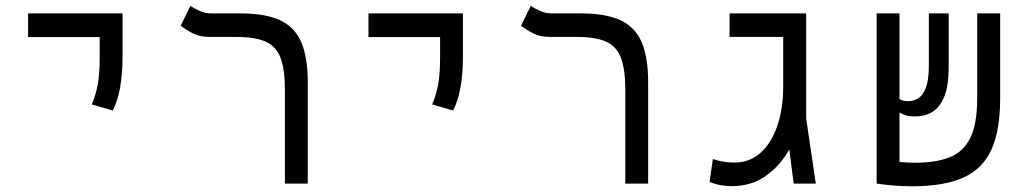

<svg xmlns="http://www.w3.org/2000/svg" viewBox="-20 -632 3556 661"><path d="M368.2 -251.5 295.9 -272.5Q310.1 -305.2 316.7 -341.8Q323.2 -378.4 323.2 -435.1V-504.4H76.7V-585.9H401.9V-435.1Q401.9 -378.4 393.6 -331.5Q385.3 -284.7 368.2 -251.5Z M1039.6 -348.6V0H960.9V-322.3Q960.9 -392.6 946 -432.4Q931.2 -472.2 894.8 -488.5Q858.4 -504.9 793 -504.9H701.2Q667.5 -504.9 643.6 -517.3Q619.6 -529.8 602.1 -543.5L635.3 -611.8Q646.5 -604 666 -595Q685.5 -585.9 707 -585.9H807.1Q893.6 -585.9 944.3 -562.3Q995.1 -538.6 1017.3 -486.3Q1039.6 -434.1 1039.6 -348.6Z M1540 -251.5 1467.8 -272.5Q1481.9 -305.2 1488.5 -341.8Q1495.1 -378.4 1495.1 -435.1V-504.4H1248.5V-585.9H1573.7V-435.1Q1573.7 -378.4 1565.4 -331.5Q1557.1 -284.7 1540 -251.5Z M2211.4 -348.6V0H2132.8V-322.3Q2132.8 -392.6 2117.9 -432.4Q2103 -472.2 2066.7 -488.5Q2030.3 -504.9 1964.8 -504.9H1873Q1839.4 -504.9 1815.4 -517.3Q1791.5 -529.8 1773.9 -543.5L1807.1 -611.8Q1818.4 -604 1837.9 -595Q1857.4 -585.9 1878.9 -585.9H1979Q2065.4 -585.9 2116.2 -562.3Q2167 -538.6 2189.2 -486.3Q2211.4 -434.1 2211.4 -348.6Z M2499.5 8.8Q2480 8.8 2461.4 5.6Q2442.9 2.4 2422.9 -5.9L2434.1 -84.5Q2469.7 -72.3 2508.8 -72.3Q2561 -72.3 2598.6 -106.2Q2636.2 -140.1 2656.2 -199.2Q2676.3 -258.3 2676.3 -332.5V-504.9H2491.7V-585.9H2755.4V-224.1L2788.6 0H2712.4L2697.3 -117.7Q2666 -61.5 2616.5 -26.4Q2566.9 8.8 2499.5 8.8Z M3120.6 9.3Q3083.5 9.3 3050 6.1Q3016.6 2.9 2998 0V-0.5V-585.9H3076.7V-291Q3087.9 -283.7 3106.9 -283.7Q3125.5 -283.7 3141.6 -293.9Q3157.7 -304.2 3167.7 -330.6Q3177.7 -356.9 3177.7 -405.3V-585.9H3246.1V-402.3Q3246.1 -337.4 3231 -299.8Q3215.8 -262.2 3189.7 -246.6Q3163.6 -231 3129.9 -231Q3112.3 -231 3099.9 -234.6Q3087.4 -238.3 3076.7 -244.6V-74.2Q3089.8 -73.2 3103.8 -72.5Q3117.7 -71.8 3131.3 -71.8Q3201.2 -71.8 3248.5 -90.1Q3295.9 -108.4 3320.1 -156.5Q3344.2 -204.6 3344.2 -293.9V-585.9H3423.3V-293.5Q3423.3 -184.6 3393.6 -117.9Q3363.8 -51.3 3297.4 -21Q3231 9.3 3120.6 9.3Z"/></svg>

Font: Cascadia Mono SemiLight
Style: Regular
Weight: 350
Monospace: yes
Designer: Aaron Bell
Foundry: Saja Typeworks
Version: Version 2404.023; ttfautohint (v1.8.4)